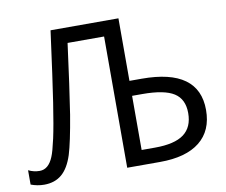

<svg xmlns="http://www.w3.org/2000/svg" viewBox="-79 -812 1087 922"><g transform="rotate(-10 464.5 -351.5)"><path d="M614 -409H554V-714H223Q191 -474 175 -370Q158 -259 145 -200Q131 -137 121 -114Q98 -58 55 -58Q26 -58 0 -71V-1Q32 11 65 11Q117 11 151 -18Q185 -47 205 -109Q223 -167 245 -298Q265 -426 293 -640H471V0H631Q758 0 825 -53.5Q892 -107 892 -208Q892 -409 614 -409ZM604 -336Q711 -336 758 -306Q805 -276 805 -208Q805 -139 760 -105.5Q715 -72 619 -72H554V-336Z"/></g></svg>

Font: OpenSansMMV
Style: Regular
Weight: 400
Designer: Steve Matteson
Foundry: Ascender Corporation
Version: Version 4.000